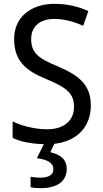

<svg xmlns="http://www.w3.org/2000/svg" viewBox="-20 -744 539 1004"><path d="M329 138C329 89 294 63 243 52L264 8C382 -5 455 -80 455 -193C455 -298 396 -349 282 -397C178 -440 143 -468 143 -541C143 -602 185 -645 264 -645C317 -645 369 -630 415 -609L442 -686C395 -708 335 -724 265 -724C140 -724 53 -652 54 -540C54 -428 112 -375 221 -331C332 -285 367 -254 367 -185C367 -116 318 -68 226 -68C162 -68 93 -86 46 -109V-23C87 -3 143 8 209 10L173 83C223 90 259 105 259 140C259 171 235 185 189 185C171 185 152 183 140 180V235C151 238 170 240 192 240C281 240 329 203 329 138Z"/></svg>

Font: Noto Sans Armenian SemiCondensed
Style: Regular
Weight: 400
Width: 4
Designer: Monotype Design Team
Foundry: Monotype Imaging Inc.
Version: Version 2.008